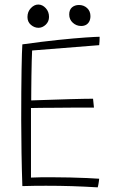

<svg xmlns="http://www.w3.org/2000/svg" viewBox="-20 -821 518 846"><path d="M410.5 4.5Q351.5 1 297 -0.8Q242.5 -2.5 182.5 -2.5Q159 -2.5 130.5 -2.2Q102 -2 78.5 -1Q76 -74 74.8 -148Q73.5 -222 73.5 -290Q73.5 -427.5 75 -513Q76.5 -598.5 78.5 -625.5Q163.5 -637.5 235.8 -645Q308 -652.5 356.8 -655.8Q405.5 -659 419 -659Q419 -646.5 418.5 -639.2Q418 -632 417 -622L121.5 -598.5Q120.5 -582 119.8 -552Q119 -522 118.5 -488Q118 -454 117.8 -424.2Q117.5 -394.5 117.5 -378.5Q128.5 -379 155 -379.8Q181.5 -380.5 215.8 -381.8Q250 -383 284.8 -384Q319.5 -385 347.8 -385.5Q376 -386 390 -386L394 -347Q386.5 -347 360.2 -347Q334 -347 298.2 -346.8Q262.5 -346.5 225.5 -346.2Q188.5 -346 159 -345.8Q129.5 -345.5 116.5 -345Q116.5 -337 116.5 -310.2Q116.5 -283.5 116.5 -246.5Q116.5 -209.5 116.5 -170Q116.5 -130.5 116.5 -95.5Q116.5 -60.5 116.5 -38.5Q131.5 -39.5 159 -39.8Q186.5 -40 206.5 -40Q246.5 -40 287.8 -39Q329 -38 363.5 -36.5Q398 -35 417 -33.5Q416.5 -28.5 415.8 -23Q415 -17.5 414.2 -12.5Q413.5 -7.5 412.5 -3.2Q411.5 1 410.5 4.5ZM149.5 -698.5Q131.5 -698.5 116.2 -711.5Q101 -724.5 101 -746Q101 -769.5 116 -785.2Q131 -801 148.5 -801Q167 -801 181.5 -785.2Q196 -769.5 196 -746.5Q196 -726 181.5 -712.2Q167 -698.5 149.5 -698.5ZM337.5 -706.5Q316.5 -706.5 300.8 -720.8Q285 -735 285 -757Q285 -778 297.2 -788.5Q309.5 -799 328 -799Q349 -799 363.8 -785.5Q378.5 -772 378.5 -750Q378.5 -736 373.2 -726.2Q368 -716.5 359 -711.5Q350 -706.5 337.5 -706.5Z"/></svg>

Font: Grandstander Thin Thin
Style: Regular
Weight: 250
Version: Version 1.200